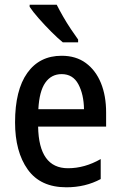

<svg xmlns="http://www.w3.org/2000/svg" viewBox="-20 -786 511 816"><path d="M242 -549Q303 -549 345 -518Q387 -487 409 -433Q431 -379 431 -308V-248H142Q145 -71 269 -71Q340 -71 408 -110V-25Q343 10 262 10Q152 10 98 -65.5Q44 -141 44 -266Q44 -403 96 -476Q148 -549 242 -549ZM242 -471Q198 -471 172.5 -434.5Q147 -398 143 -322H337Q336 -385 313 -428Q290 -471 242 -471ZM221 -766Q232 -744 248 -716Q264 -688 281.5 -662Q299 -636 312 -618V-606H247Q226 -623 198 -651Q170 -679 144.5 -708Q119 -737 106 -757V-766Z"/></svg>

Font: Noto Sans Telugu Condensed Medium
Style: Regular
Weight: 500
Width: 3
Designer: Jelle Bosma - Monotype Design Team
Foundry: Monotype Imaging Inc.
Version: Version 2.005; ttfautohint (v1.8.4.7-5d5b)